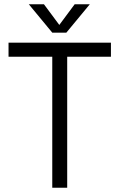

<svg xmlns="http://www.w3.org/2000/svg" viewBox="-20 -882 560 900"><path d="M225 -616H20V-682H500V-616H295V-2H225ZM115 -862H186L267 -753H249L330 -862H401L291 -729H225Z"/></svg>

Font: Teachers[wght]
Style: Regular
Weight: 400
Designer: Alfredo Marco Pradil & Chank Diesel
Version: Version 1.000;Glyphs 3.1.2 (3151)